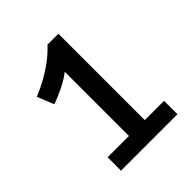

<svg xmlns="http://www.w3.org/2000/svg" viewBox="-191 -818 943 943"><g transform="rotate(-45 280.0 -346.5)"><path d="M108 0V-93H256V-539Q229 -517 186.5 -496Q144 -475 107 -462L72 -549Q110 -564 149 -585.5Q188 -607 224.5 -634Q261 -661 290 -693H366V-93H500V0Z"/></g></svg>

Font: Ubuntu Sans Mono Medium
Style: Regular
Weight: 500
Monospace: yes
Designer: Dalton Maag Ltd
Foundry: Dalton Maag Ltd
Version: Version 1.006